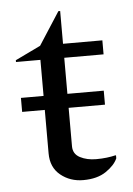

<svg xmlns="http://www.w3.org/2000/svg" viewBox="-46 -596 446 642"><g transform="rotate(-5 177.0 -275.0)"><path d="M208 10Q164 10 132 -16Q100 -42 100 -89V-235H24V-282H100V-403H18V-409L103 -450L174 -560H180V-450H312V-403H180V-282H302V-235H180V-106Q180 -80 203 -68Q226 -56 257 -56Q276 -56 292.5 -58Q309 -60 321 -63H324V-53Q314 -30 284.5 -10Q255 10 208 10Z"/></g></svg>

Font: Spectral
Style: Regular
Weight: 400
Designer: Jean-Baptiste Levee
Foundry: Production Type
Version: Version 2.001